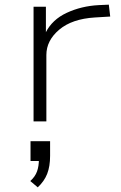

<svg xmlns="http://www.w3.org/2000/svg" viewBox="-20 -521 519 824"><path d="M124 0V-492H177V-381H176Q204 -437 266.5 -466Q329 -495 403 -499L447 -501L453 -450L387 -446Q289 -440 234 -393.5Q179 -347 179 -285V0ZM142 283 110 256Q131 237 139 214.5Q147 192 147 162L155 170H111V85H195V148Q195 193 182.5 225Q170 257 142 283Z"/></svg>

Font: Nunito Sans 7pt Expanded ExtraLight
Style: Regular
Weight: 250
Width: 7
Designer: Vernon Adams
Foundry: Vernon Adams
Version: Version 3.101;gftools[0.9.27]